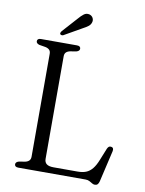

<svg xmlns="http://www.w3.org/2000/svg" viewBox="-96 -943 777 1029"><g transform="rotate(10 292.0 -428.5)"><path d="M271.5 -667.5 238 -662Q224 -659 216.5 -651.5Q209 -644 209 -630V-72Q209 -53 221 -43.8Q233 -34.5 259 -34.5H389.5Q416.5 -34.5 435.5 -42Q454.5 -49.5 469.5 -67.8Q484.5 -86 497 -118L523 -182.5Q527 -191 532 -194.5Q537 -198 544 -196.5Q552 -195.5 555 -189.5Q558 -183.5 555.5 -173.5L516 -3.5Q513 8 507.5 13.5Q502 19 493 19Q484.5 19 477 14.2Q469.5 9.5 460.8 4.8Q452 0 439.5 0H73Q63 0 58 -4Q53 -8 53 -15Q53 -27.5 70.5 -32.5L104 -38Q118 -41 125.5 -48.8Q133 -56.5 133 -70V-630Q133 -644 125.5 -651.5Q118 -659 104 -662L70.5 -667.5Q53 -672.5 53 -685Q53 -692 58 -696Q63 -700 73 -700H269Q279.5 -700 284.2 -696Q289 -692 289 -685Q289 -672.5 271.5 -667.5ZM246 -839.5Q262.5 -859 276 -869Q289.5 -879 306 -875Q319.5 -871 325.5 -859.8Q331.5 -848.5 328 -836.5Q324.5 -823 313 -814Q301.5 -805 284 -796L187.5 -741Q183.5 -739 178.8 -739.5Q174 -740 171 -743Q168 -747 169.8 -751.5Q171.5 -756 174.5 -760Z"/></g></svg>

Font: Fraunces 48pt Soft Wonky Light
Style: Regular
Weight: 300
Version: Version 1.000;[b76b70a41]